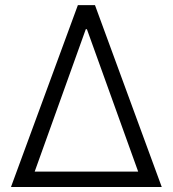

<svg xmlns="http://www.w3.org/2000/svg" viewBox="-20 -748 691 768"><path d="M23.9 0 291.5 -727.5H359.9L627 0ZM118.7 -61.5H532.7L327.6 -631.3H323.2Z"/></svg>

Font: Inter 18pt Light
Style: Regular
Weight: 300
Designer: Rasmus Andersson
Foundry: rsms
Version: Version 4.001;git-66647c0bb